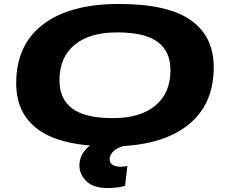

<svg xmlns="http://www.w3.org/2000/svg" viewBox="-20 -731 1139 972"><path d="M542 10Q295 10 178.5 -71.5Q62 -153 62 -310Q62 -504 198 -607.5Q334 -711 582 -711Q829 -711 945.5 -629Q1062 -547 1062 -391Q1062 -197 926 -93.5Q790 10 542 10ZM552 -133Q690 -133 766.5 -196.5Q843 -260 843 -376Q843 -471 778 -519Q713 -567 572 -567Q434 -567 357.5 -504Q281 -441 281 -324Q281 -230 346 -181.5Q411 -133 552 -133ZM513 -29 631 1Q576 14 555.5 33.5Q535 53 535 75Q535 94 550.5 103.5Q566 113 590 113Q601 113 609 112Q617 111 625 109L613 210Q592 216 569.5 218.5Q547 221 526 221Q452 221 417 186Q382 151 382 107Q382 59 417 22.5Q452 -14 513 -29Z"/></svg>

Font: Georama ExtraExtended
Style: Bold Italic
Weight: 700
Width: 8
Italic angle: -9°
Designer: Jean-Baptiste Levee
Foundry: Production Type
Version: Version 1.000